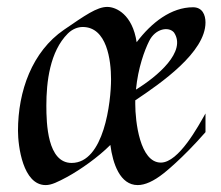

<svg xmlns="http://www.w3.org/2000/svg" viewBox="-20 -524 640 555"><path d="M574 -196C554 -161 497 -54 445 -54C384 -54 371 -174 371 -223V-234C446 -284 574 -373 574 -459C574 -481 565 -503 538 -503C475 -503 418 -459 375 -402C363 -482 316 -504 290 -504C260 -504 225 -479 165 -438C73 -375 32 -261 32 -146C32 -102 46 11 112 11C129 11 147 2 175 -13C213 -34 263 -69 299 -105C306 -51 327 11 378 11C399 11 424 0 453 -23C453 -23 506 -64 574 -142ZM301 -295C301 -230 281 -53 187 -53C117 -53 114 -167 114 -219C114 -287 124 -375 176 -427C189 -440 205 -446 219 -446C289 -446 301 -350 301 -295ZM483 -430C520 -375 435 -303 373 -265C379 -328 398 -379 411 -405C429 -442 468 -448 483 -430Z"/></svg>

Font: Quintessential
Style: Regular
Weight: 400
Designer: Astigmatic (AOETI)
Foundry: Astigmatic (AOETI)
Version: Version 1.000